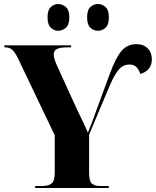

<svg xmlns="http://www.w3.org/2000/svg" viewBox="-20 -941 780 961"><path d="M156 0V-10H192Q222 -10 238 -22.5Q254 -35 254 -76V-264L69 -651Q54 -681 40.5 -692.5Q27 -704 8 -704H2V-714H336V-704H318Q281 -704 265 -696Q249 -688 249 -667Q249 -647 267 -609L365 -394Q375 -373 383 -357Q391 -341 399.5 -322.5Q408 -304 420 -277Q429 -298 439 -325Q449 -352 457 -374L529 -570Q560 -654 589 -687Q618 -720 663 -720Q698 -720 719 -699Q740 -678 740 -644Q740 -613 723 -595Q706 -577 682 -571Q676 -591 663.5 -604.5Q651 -618 628 -618Q605 -618 588 -605.5Q571 -593 554 -563Q537 -533 515 -479L426 -267V-76Q426 -34 440 -22Q454 -10 479 -10H524V0ZM471 -787Q449 -787 432.5 -802Q416 -817 416 -854Q416 -891 432.5 -906Q449 -921 471 -921Q491 -921 508 -906Q525 -891 525 -854Q525 -817 508 -802Q491 -787 471 -787ZM271 -787Q251 -787 234.5 -802Q218 -817 218 -854Q218 -891 234.5 -906Q251 -921 271 -921Q292 -921 309.5 -906Q327 -891 327 -854Q327 -817 309.5 -802Q292 -787 271 -787Z"/></svg>

Font: Noto Serif Display SemiCondensed ExtraBold
Style: Regular
Weight: 800
Width: 4
Designer: Monotype Design Team
Foundry: Monotype Imaging Inc.
Version: Version 2.009